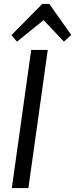

<svg xmlns="http://www.w3.org/2000/svg" viewBox="-20 -953 381 973"><path d="M222 -700 124 0H40L138 -700ZM38 -775 194 -933H230L341 -776L304 -742L185 -868H222L66 -742Z"/></svg>

Font: Pathway Extreme SemiCondensed
Style: Italic
Weight: 400
Width: 4
Italic angle: -8°
Version: Version 1.001;gftools[0.9.26]